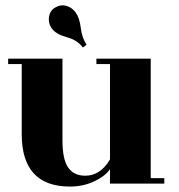

<svg xmlns="http://www.w3.org/2000/svg" viewBox="-20 -676 660 707"><path d="M299 -511 285 -501Q266 -528 226 -539Q186 -550 171 -571Q156 -592 161 -616.5Q166 -641 187 -650Q203 -660 224 -654.5Q245 -649 259 -629.5Q273 -610 277.5 -573Q282 -536 299 -511ZM385 0V-53Q366 -26 325.5 -7.5Q285 11 238 11Q60 11 60 -182V-440H10V-460H210V-160Q210 -89 231 -59Q252 -29 294 -29Q350 -29 385 -89V-440H335V-460H535V-20H585V0Z"/></svg>

Font: Rozha One
Style: Regular
Weight: 400
Designer: Tim Donaldson, Indian Type Foundry
Foundry: Indian Type Foundry
Version: Version 1.301;PS 1.0;hotconv 1.0.78;makeotf.lib2.5.61930; tt